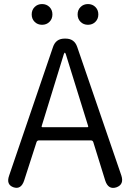

<svg xmlns="http://www.w3.org/2000/svg" viewBox="-20 -922 641 945"><path d="M47 0Q9 -13 25 -58L241 -691Q255 -732 298 -732H303Q346 -732 360 -691L577 -59Q592 -14 553 0Q513 13 498 -33L439 -223Q436 -231 427 -231H172Q163 -231 160 -223L99 -34Q84 12 47 0ZM185 -301Q184 -296 189 -296H410Q415 -296 414 -301L304 -655Q301 -663 299 -663Q297 -663 294 -655ZM187 -800Q165 -800 150.5 -814.5Q136 -829 136 -851Q136 -873 150.5 -887.5Q165 -902 187 -902Q209 -902 223.5 -887.5Q238 -873 238 -851Q238 -829 223.5 -814.5Q209 -800 187 -800ZM413 -800Q391 -800 376.5 -814.5Q362 -829 362 -851Q362 -873 376.5 -887.5Q391 -902 413 -902Q435 -902 449.5 -887.5Q464 -873 464 -851Q464 -829 449.5 -814.5Q435 -800 413 -800Z"/></svg>

Font: Resource Han Rounded JP Normal
Style: Regular
Weight: 350
Designer: Cyano Hao (round all glyphs); Ryoko NISHIZUKA 西塚涼子 (kana, bopomofo & ideographs); Paul D. Hunt (Latin, Greek & Cyrillic)
Foundry: Cyano Hao
Version: 0.990